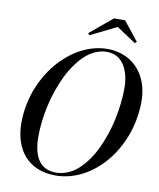

<svg xmlns="http://www.w3.org/2000/svg" viewBox="-100 -1018 915 1106"><g transform="rotate(10 357.5 -465.0)"><path d="M506 -895 354 -820 344 -830 476 -940H541L629 -830L619 -820ZM300 10Q243.1 10 197.2 -8.6Q151.4 -27.1 120.1 -61.3Q88.8 -95.5 71.9 -144.9Q55 -194.2 55 -255Q55 -305.4 64.1 -355Q73.2 -404.6 89.9 -449.1Q106.5 -493.6 130.2 -534.7Q153.9 -575.8 182.6 -609.9Q211.2 -644.1 245.1 -672.2Q279 -700.2 315.2 -719.6Q351.5 -738.9 391.1 -749.4Q430.6 -760 470 -760Q505.5 -760 537.8 -751.6Q570 -743.2 597.1 -727.6Q624.1 -711.9 646.1 -688.6Q668 -665.2 683.2 -636.2Q698.5 -607.1 706.8 -571.2Q715 -535.2 715 -495Q715 -444.5 706.2 -394.9Q697.5 -345.4 681.6 -300.9Q665.6 -256.4 642.5 -215.3Q619.4 -174.2 591.2 -140.1Q563 -105.9 529.2 -77.9Q495.5 -49.9 458.9 -30.5Q422.4 -11.1 381.8 -0.6Q341.2 10 300 10ZM470 -743Q436.4 -743 404.1 -728.9Q371.9 -714.9 344.6 -690Q317.4 -665.1 292.7 -630.8Q268 -596.5 248.4 -556Q228.9 -515.5 213.1 -470.3Q197.2 -425.1 186.8 -378.5Q176.2 -331.9 170.6 -285.1Q165 -238.4 165 -195Q165 -172.4 167 -152.4Q169 -132.4 173.6 -113.2Q178.2 -94 185.4 -78.2Q192.5 -62.4 203.2 -48.9Q214 -35.5 227.8 -26.4Q241.5 -17.2 259.8 -12.1Q278.1 -7 300 -7Q335.5 -7 368.8 -21Q402 -35 429.6 -60Q457.1 -85 481.7 -119.2Q506.2 -153.5 525.3 -194.1Q544.4 -234.6 559.6 -279.7Q574.8 -324.8 584.7 -371.5Q594.6 -418.2 599.8 -464.8Q605 -511.4 605 -555Q605 -573.2 603 -591.2Q601 -609.2 596.4 -628.1Q591.8 -646.9 584.7 -663.4Q577.6 -680 566.8 -694.8Q555.9 -709.5 542.3 -720.1Q528.8 -730.8 510.2 -736.9Q491.6 -743 470 -743Z"/></g></svg>

Font: Bodoni* 11
Style: Italic
Weight: 400
Italic angle: -13°
Version: Version 1.002